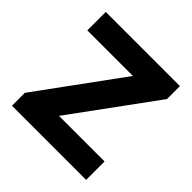

<svg xmlns="http://www.w3.org/2000/svg" viewBox="-186 -890 1053 1053"><g transform="rotate(45 340.5 -364.0)"><path d="M52.7 0V-100.1L406.2 -584.5H52.7V-727.5H627.9V-627L274.4 -143.1H627.9V0Z"/></g></svg>

Font: Inter Extra Bold
Style: Regular
Weight: 800
Designer: Rasmus Andersson
Foundry: rsms
Version: Version 4.000;git-3c8e0fc